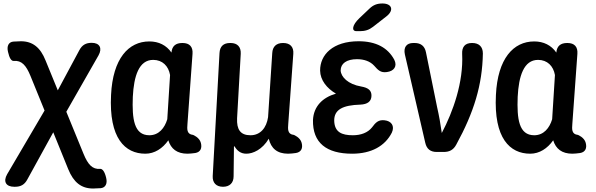

<svg xmlns="http://www.w3.org/2000/svg" viewBox="-20 -835 3424 1103"><path d="M155 -399 236 -200 21 166C-3 208 14 238 62 238H66C99 238 121 226 137 196L286 -75L372 137C403 213 447 248 515 248C527 248 543 247 559 246C586 243 598 220 590 187C582 152 569 134 555 135C511 139 485 110 460 49L361 -193L546 -517C569 -558 553 -589 507 -589C474 -589 452 -577 436 -547L312 -316L242 -487C212 -563 167 -598 100 -598C88 -598 72 -597 56 -596C29 -593 18 -570 26 -537C34 -501 45 -484 59 -485C104 -489 130 -460 155 -399Z M618 -290C605 -41 698 48 815 48C868 48 914 18 947 -29C962 20 997 48 1057 48C1071 48 1086 46 1102 44C1131 39 1142 17 1134 -14C1126 -46 1089 -60 1089 -60C1051 -64 1055 -95 1057 -124L1086 -526C1089 -566 1069 -588 1029 -588H1027C989 -588 968 -570 965 -533C936 -575 892 -597 838 -597C718 -597 628 -498 618 -290ZM743 -279C749 -398 778 -491 860 -491C913 -491 948 -456 957 -404L941 -150C926 -100 893 -58 838 -58C750 -58 738 -151 743 -279Z M1324 7 1327 5C1342 31 1363 48 1395 48C1434 48 1487 24 1524 -38C1537 17 1572 48 1635 48C1649 48 1665 46 1680 44C1710 39 1721 17 1713 -14C1705 -46 1668 -60 1668 -60C1630 -64 1634 -95 1636 -124L1665 -526C1668 -565 1647 -588 1607 -588H1606C1568 -588 1546 -568 1544 -530L1520 -162C1511 -101 1476 -58 1419 -58C1361 -58 1339 -91 1342 -156L1363 -526C1365 -565 1344 -588 1305 -588H1302C1264 -588 1243 -569 1241 -530L1202 176C1200 215 1222 238 1261 238C1299 238 1322 216 1322 178Z M2202 -421C2243 -426 2264 -454 2245 -492C2208 -561 2140 -598 2040 -598C1893 -598 1818 -521 1819 -429C1820 -375 1857 -328 1910 -297C1833 -275 1782 -224 1778 -146C1775 -14 1856 48 2003 48C2113 48 2192 4 2231 -73C2249 -112 2228 -140 2189 -144C2155 -148 2138 -132 2117 -103C2093 -73 2054 -58 2007 -58C1943 -58 1902 -76 1900 -141C1899 -205 1948 -231 2051 -234C2091 -236 2113 -252 2114 -284C2115 -316 2095 -331 2055 -338C1979 -351 1939 -393 1937 -430C1937 -470 1971 -495 2031 -495C2071 -495 2106 -483 2129 -458C2152 -432 2167 -416 2202 -421ZM2028 -656H2048C2077 -656 2100 -663 2123 -681L2200 -741C2245 -776 2232 -815 2177 -815C2147 -815 2125 -807 2103 -786L2044 -730C2004 -692 1997 -656 2028 -656Z M2489 38H2529C2562 38 2585 26 2601 -4C2703 -190 2751 -348 2754 -528C2754 -567 2731 -588 2693 -588H2691C2651 -588 2633 -565 2635 -525C2643 -363 2583 -194 2518 -71C2511 -122 2502 -172 2491 -220L2427 -535C2420 -570 2398 -588 2362 -588H2354C2315 -588 2297 -563 2306 -522L2423 -15C2431 21 2453 38 2489 38Z M2829 -290C2816 -41 2909 48 3026 48C3079 48 3125 18 3158 -29C3173 20 3208 48 3268 48C3282 48 3297 46 3313 44C3342 39 3353 17 3345 -14C3337 -46 3300 -60 3300 -60C3262 -64 3266 -95 3268 -124L3297 -526C3300 -566 3280 -588 3240 -588H3238C3200 -588 3179 -570 3176 -533C3147 -575 3103 -597 3049 -597C2929 -597 2839 -498 2829 -290ZM2954 -279C2960 -398 2989 -491 3071 -491C3124 -491 3159 -456 3168 -404L3152 -150C3137 -100 3104 -58 3049 -58C2961 -58 2949 -151 2954 -279Z"/></svg>

Font: 寒蝉团圆体 Round
Style: Regular
Weight: 500
Designer: 寒蝉字型
Version: Version 2.700;Glyphs 3.1.1 (3135)